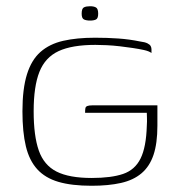

<svg xmlns="http://www.w3.org/2000/svg" viewBox="-20 -587 566 616"><path d="M274 9Q210 9 167.5 -3.5Q125 -16 99.5 -44Q74 -72 63 -117.5Q52 -163 52 -230Q52 -302 66.5 -348.5Q81 -395 110 -420.5Q139 -446 182.5 -456Q226 -466 285 -466Q324 -466 359.5 -463.5Q395 -461 429 -454Q445 -452 453 -448Q461 -444 463.5 -439Q466 -434 466 -429V-417Q458 -423 442 -426.5Q426 -430 406 -433Q386 -436 364.5 -438.5Q343 -441 322.5 -442Q302 -443 286 -443Q211 -443 168 -423Q125 -403 106.5 -356.5Q88 -310 88 -230Q88 -151 104.5 -104Q121 -57 161.5 -36.5Q202 -16 274 -16Q337 -16 375 -29Q413 -42 431 -78.5Q449 -115 451 -183Q452 -198 451.5 -209Q451 -220 451 -225H253Q253 -235 254 -240Q255 -245 260.5 -247Q266 -249 276 -249H485V-184Q485 -127 472.5 -90Q460 -53 434 -31Q408 -9 368 0Q328 9 274 9ZM269 -521Q257 -521 249.5 -524.5Q242 -528 242 -543Q242 -560 249.5 -563.5Q257 -567 269 -567Q281 -567 288 -563Q295 -559 295 -543Q295 -528 288 -524.5Q281 -521 269 -521Z"/></svg>

Font: Genos ExtraLight
Style: Regular
Weight: 250
Designer: Robert E. Leuschke
Foundry: Robert E. Leuschke
Version: Version 1.010